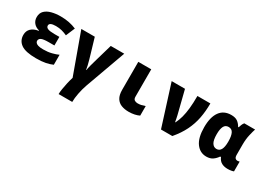

<svg xmlns="http://www.w3.org/2000/svg" viewBox="-26 -1284 3053 2247"><g transform="rotate(30 1500.0 -160.0)"><path d="M322 10Q179 10 118 -33.5Q57 -77 57 -155Q57 -208 91.5 -241.5Q126 -275 190 -285V-290Q142 -302 115 -334.5Q88 -367 88 -413Q88 -467 120.5 -499Q153 -531 208 -545.5Q263 -560 330 -560Q391 -560 443 -549.5Q495 -539 542 -519L491 -398Q454 -415 417.5 -424.5Q381 -434 337 -434Q250 -434 250 -392Q250 -367 277 -355.5Q304 -344 368 -344H434V-228H358Q283 -228 257 -214Q231 -200 231 -174Q231 -162 240 -150Q249 -138 273 -130Q297 -122 343 -122Q405 -122 456 -135Q507 -148 541 -164V-29Q501 -11 449 -0.5Q397 10 322 10Z M761 240Q761 212 767.5 170Q774 128 784.5 81.5Q795 35 808 -6L610 -553H792L853 -347Q861 -320 870.5 -286.5Q880 -253 887.5 -221.5Q895 -190 898 -166H902Q904 -189 917 -236Q930 -283 946 -339L1008 -553H1190L993 -8Q971 54 958 122Q945 190 945 240Z M1572 10Q1518 10 1474.5 -6.5Q1431 -23 1405.5 -63.5Q1380 -104 1380 -177V-553H1555V-183Q1555 -152 1572.5 -140Q1590 -128 1615 -128Q1641 -128 1663.5 -133Q1686 -138 1714 -148V-19Q1688 -6 1652 2Q1616 10 1572 10Z M2006 0 1831 -553H2011L2089 -242Q2094 -225 2098 -200Q2102 -175 2106 -157H2111Q2134 -203 2149 -258Q2164 -313 2171.5 -385Q2179 -457 2179 -553H2354Q2354 -448 2336 -354.5Q2318 -261 2275.5 -174Q2233 -87 2159 0Z M2622 10Q2536 10 2483 -62.5Q2430 -135 2430 -277Q2430 -414 2482.5 -486.5Q2535 -559 2635 -559Q2688 -559 2718.5 -538.5Q2749 -518 2773 -477H2780Q2785 -494 2793 -514.5Q2801 -535 2814 -550H2960Q2949 -519 2935 -458Q2921 -397 2921 -324V-189Q2921 -155 2933 -142.5Q2945 -130 2961 -130Q2969 -130 2978 -132Q2987 -134 2991 -135V-3Q2984 1 2961.5 5.5Q2939 10 2910 10Q2864 10 2829.5 -8Q2795 -26 2775 -72H2764Q2740 -36 2706.5 -13Q2673 10 2622 10ZM2681 -127Q2759 -127 2759 -268V-274Q2759 -345 2740.5 -383.5Q2722 -422 2678 -422Q2635 -422 2616.5 -385Q2598 -348 2598 -279Q2598 -198 2620.5 -162.5Q2643 -127 2681 -127Z"/></g></svg>

Font: Noto Sans Mono Black
Style: Regular
Weight: 900
Designer: Monotype Design Team
Foundry: Monotype Imaging Inc.
Version: Version 2.014